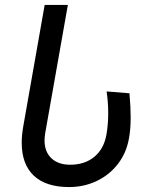

<svg xmlns="http://www.w3.org/2000/svg" viewBox="-20 -746 640 778"><path d="M68 -167.5Q68 -197.5 74 -232.5L161 -726H255L163 -205.5Q160.5 -189 160.5 -177Q160.5 -131 188.2 -104.8Q216 -78.5 264.5 -78.5Q323 -78.5 361.8 -110.2Q400.5 -142 411 -199Q418.5 -241.5 418.5 -287Q418.5 -331.5 412 -375.5L504.5 -368Q509.5 -313 509.5 -271Q509.5 -221.5 502.5 -185Q492.5 -127 458.2 -82.2Q424 -37.5 372.2 -12.8Q320.5 12 260 12Q166 12 117 -34.2Q68 -80.5 68 -167.5Z"/></svg>

Font: JuliaMono SemiBoldItalic
Style: Regular
Weight: 600
Italic angle: -9°
Monospace: yes
Designer: cormullion
Foundry: corm
Version: Version 0.049; ttfautohint (v1.8.4)